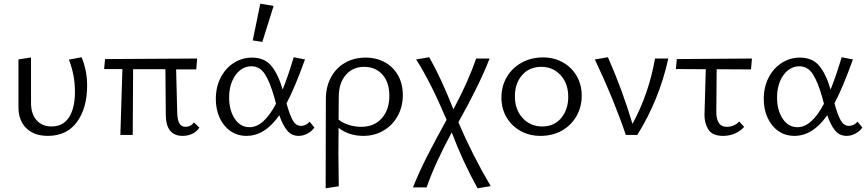

<svg xmlns="http://www.w3.org/2000/svg" viewBox="-20 -731 4695 1040"><path d="M80 -151V-409L148 -420V-174Q148 -114 178 -80Q208 -46 259 -46Q322 -46 354 -96Q386 -146 386 -234Q386 -326 353 -408L422 -421Q452 -348 452 -268Q452 -146 397 -70.5Q342 5 239 5Q165 5 122.5 -36.5Q80 -78 80 -151Z M1060 -40Q1047 -19 1023 -7Q999 5 969 5Q878 5 878 -111L876 -356H701L699 0H632L643 -357H544L549 -411L1048 -414L1043 -355H934L940 -121Q941 -80 952 -62Q963 -44 986 -44Q998 -44 1010 -50Q1022 -56 1030 -68Z M1683 -40Q1670 -21 1646.5 -8Q1623 5 1598 5Q1559 5 1535 -24.5Q1511 -54 1493 -107Q1415 5 1315 5Q1266 5 1228.5 -21Q1191 -47 1170 -92.5Q1149 -138 1149 -195Q1149 -259 1175 -310Q1201 -361 1246 -390Q1291 -419 1345 -419Q1413 -419 1450 -374Q1487 -329 1511 -246Q1540 -317 1571 -421L1632 -409Q1577 -256 1532 -171Q1549 -109 1566 -79Q1583 -49 1611 -49Q1623 -49 1635.5 -55Q1648 -61 1657 -72ZM1475 -169 1466 -203Q1443 -285 1415.5 -328.5Q1388 -372 1341 -372Q1308 -372 1280.5 -350.5Q1253 -329 1237 -290.5Q1221 -252 1221 -203Q1221 -134 1251.5 -88Q1282 -42 1332 -42Q1408 -42 1475 -169ZM1349 -512 1390 -711 1462 -699 1401 -504Z M2162 -216Q2162 -154 2134.5 -103.5Q2107 -53 2058 -24Q2009 5 1948 5Q1908 5 1873.5 -6.5Q1839 -18 1814 -39L1813 98Q1813 152 1815 278L1744 289Q1745 125 1745 -193Q1745 -261 1773 -312.5Q1801 -364 1850 -391.5Q1899 -419 1960 -419Q2019 -419 2065 -393.5Q2111 -368 2136.5 -322Q2162 -276 2162 -216ZM2089 -212Q2089 -285 2051.5 -327Q2014 -369 1952 -369Q1891 -369 1853 -325Q1815 -281 1815 -206L1814 -83Q1836 -65 1869 -54.5Q1902 -44 1936 -44Q2007 -44 2048 -90.5Q2089 -137 2089 -212Z M2567 289Q2487 146 2427 -14Q2334 158 2291 284H2217Q2249 203 2292.5 117.5Q2336 32 2399 -82Q2312 -288 2234 -409L2305 -421Q2367 -313 2436 -139Q2516 -288 2559 -414H2632Q2576 -270 2463 -69Q2538 108 2638 277Z M2696 -202Q2696 -264 2725 -313.5Q2754 -363 2805.5 -391.5Q2857 -420 2921 -420Q2981 -420 3029 -393Q3077 -366 3104 -319Q3131 -272 3131 -213Q3131 -151 3102 -101Q3073 -51 3022.5 -23Q2972 5 2908 5Q2847 5 2799 -22Q2751 -49 2723.5 -96Q2696 -143 2696 -202ZM3058 -206Q3058 -279 3016.5 -324Q2975 -369 2912 -369Q2847 -369 2808 -324Q2769 -279 2769 -210Q2769 -137 2811 -91.5Q2853 -46 2917 -46Q2982 -46 3020 -92Q3058 -138 3058 -206Z M3600 -414Q3551 -191 3432 0H3370Q3303 -197 3202 -409L3273 -421Q3350 -247 3406 -60Q3495 -224 3528 -414Z M3862 -356 3860 -121Q3860 -89 3873 -66.5Q3886 -44 3918 -44Q3936 -44 3954 -51.5Q3972 -59 3984 -73L4011 -44Q3992 -22 3962.5 -8.5Q3933 5 3897 5Q3838 5 3816.5 -30Q3795 -65 3796 -111L3803 -356L3641 -357L3646 -411L4053 -414L4048 -355Z M4651 -40Q4638 -21 4614.5 -8Q4591 5 4566 5Q4527 5 4503 -24.5Q4479 -54 4461 -107Q4383 5 4283 5Q4234 5 4196.5 -21Q4159 -47 4138 -92.5Q4117 -138 4117 -195Q4117 -259 4143 -310Q4169 -361 4214 -390Q4259 -419 4313 -419Q4381 -419 4418 -374Q4455 -329 4479 -246Q4508 -317 4539 -421L4600 -409Q4545 -256 4500 -171Q4517 -109 4534 -79Q4551 -49 4579 -49Q4591 -49 4603.5 -55Q4616 -61 4625 -72ZM4443 -169 4434 -203Q4411 -285 4383.5 -328.5Q4356 -372 4309 -372Q4276 -372 4248.5 -350.5Q4221 -329 4205 -290.5Q4189 -252 4189 -203Q4189 -134 4219.5 -88Q4250 -42 4300 -42Q4376 -42 4443 -169Z"/></svg>

Font: Ysabeau
Style: Regular
Weight: 400
Designer: Christian Thalmann (Catharsis Fonts)
Version: Version 0.003